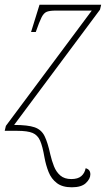

<svg xmlns="http://www.w3.org/2000/svg" viewBox="-32 -556 450 816"><path d="M273 240Q233 240 209.5 222Q186 204 174.5 175Q163 146 157 113Q149 66 138.5 42Q128 18 106.5 9Q85 0 41 0H-12L-7 -21L358 -511H205Q180 -511 167 -506Q154 -501 144.5 -482Q135 -463 120 -420H100L136 -536H398L393 -515L28 -25Q86 -25 115 -15Q144 -5 157.5 22.5Q171 50 182 101Q188 127 197.5 151Q207 175 224.5 190Q242 205 271 205Q299 205 313.5 192.5Q328 180 332 159Q352 164 352 185Q352 204 333 222Q314 240 273 240Z"/></svg>

Font: Noto Serif Thin
Style: Italic
Weight: 100
Italic angle: -12°
Designer: Monotype Design Team
Foundry: Monotype Imaging Inc.
Version: Version 2.014; ttfautohint (v1.8.4.7-5d5b)